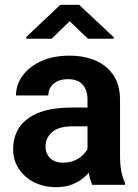

<svg xmlns="http://www.w3.org/2000/svg" viewBox="-20 -770 576 800"><path d="M344.6 -115.8V-355.3Q344.6 -393.9 324.8 -417Q304.9 -440.1 262.3 -440.1Q237.5 -440.1 219.3 -431.6Q201.2 -423.1 191.3 -407.9Q181.4 -392.7 181.4 -372.2H46.6Q46.6 -417 74.1 -454.6Q101.6 -492.3 151.8 -515.2Q202 -538.1 269.7 -538.1Q330.6 -538.1 378 -517.7Q425.4 -497.3 452.7 -456.5Q480.1 -415.7 480.1 -354.3V-126.1Q480.1 -84.5 485.4 -56.6Q490.8 -28.7 501 -8.1V0H364.3Q354.5 -20.9 349.6 -52.6Q344.6 -84.3 344.6 -115.8ZM362.9 -321.8 363.9 -243.7H283.7Q225.1 -243.7 197.5 -219.9Q169.8 -196.2 169.8 -158.3Q169.8 -129.8 189.2 -111Q208.6 -92.2 242.5 -92.2Q275.5 -92.2 299.8 -105.5Q324 -118.8 337.7 -138.1Q351.4 -157.3 352 -174.8L389.1 -117Q381.8 -97.1 368.3 -75.1Q354.8 -53.1 333.7 -33.9Q312.7 -14.7 283.1 -2.5Q253.5 9.8 213.8 9.8Q163 9.8 122.4 -10.6Q81.8 -31.1 58.3 -66.7Q34.8 -102.4 34.8 -148.1Q34.8 -231.1 96.6 -276.4Q158.4 -321.8 278.4 -321.8ZM309.8 -750 454.3 -614.4V-608.6H346.6L270.4 -681.4L195 -608.6H89.2V-615.7L231.3 -750Z"/></svg>

Font: Vazirmatn
Style: Regular
Weight: 400
Designer: Saber Rastikerdar
Foundry: Saber Rastikerdar
Version: Version 33.003;September 2, 2022;FontCreator 14.0.0.2862 64-